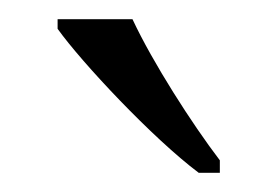

<svg xmlns="http://www.w3.org/2000/svg" viewBox="-20 -786 289 200"><path d="M187 -606H209V-619C180 -657 139 -721 118 -766H40V-756C65 -721 139 -642 187 -606Z"/></svg>

Font: Noto Serif Telugu Light
Style: Regular
Weight: 300
Designer: Jelle Bosma - Monotype Design Team
Foundry: Monotype Imaging Inc.
Version: Version 2.005